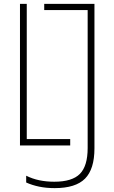

<svg xmlns="http://www.w3.org/2000/svg" viewBox="-20 -750 590 990"><path d="M83 0V-730H118V-33H342V0ZM262 220Q219 220 182.5 212.5Q146 205 115 191V156Q147 172 183 179.5Q219 187 260 187Q352 187 392 146.5Q432 106 432 13V-698H208V-730H467V15Q467 122 418.5 171Q370 220 262 220Z"/></svg>

Font: M PLUS Code Latin SemiExpanded ExtraLight
Style: Regular
Weight: 250
Width: 6
Designer: Coji Morishita
Foundry: UNDERFOREST DESIGN
Version: Version 1.002; ttfautohint (v1.8.3)